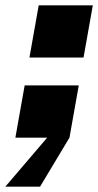

<svg xmlns="http://www.w3.org/2000/svg" viewBox="-22 -519 370 724"><path d="M124 -499H328L293 -302H89ZM71 -197H275L240 0L129 185H-2L156 0H36Z"/></svg>

Font: Overused Grotesk Black
Style: Italic
Weight: 900
Italic angle: -10°
Version: Version 0.003